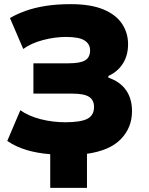

<svg xmlns="http://www.w3.org/2000/svg" viewBox="-20 -736 717 925"><path d="M222 169V7Q159 2 107.5 -13.5Q56 -29 15 -57L78 -205Q117 -177 175 -162Q233 -147 295 -147Q368 -147 400.5 -163.5Q433 -180 433 -221Q433 -254 409 -269.5Q385 -285 328 -285H141V-431H310Q367 -431 390.5 -445.5Q414 -460 414 -493Q414 -524 387.5 -541Q361 -558 298 -558Q244 -558 187 -543Q130 -528 92 -500L28 -649Q60 -668 103 -683.5Q146 -699 200 -707.5Q254 -716 321 -716Q416 -716 477 -691Q538 -666 567.5 -622Q597 -578 597 -523Q597 -470 572.5 -430.5Q548 -391 502 -370V-362Q558 -343 587 -302Q616 -261 616 -200Q616 -122 563 -66.5Q510 -11 399 5V169Z"/></svg>

Font: Nunito Sans 6pt Black
Style: Regular
Weight: 900
Version: Version 3.101;gftools[0.9.27]